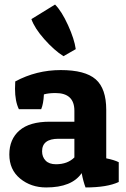

<svg xmlns="http://www.w3.org/2000/svg" viewBox="-20 -816 552 844"><path d="M46 -426Q46 -441 47 -458Q140 -508 247 -508Q354 -508 400.5 -467.5Q447 -427 447 -333V-120Q482 -113 502 -103V-16Q451 8 356 8Q346 -18 339 -55Q296 8 183 8Q116 8 68.5 -31Q21 -70 21 -137Q21 -204 65.5 -242.5Q110 -281 198 -281H307V-329Q307 -407 224 -407Q193 -407 173 -401Q171 -359 161 -336H63Q46 -371 46 -426ZM226 -94Q277 -94 307 -124V-206H237Q165 -206 165 -151Q165 -126 180.5 -110Q196 -94 226 -94ZM313 -600 259 -569Q218 -595 175 -643.5Q132 -692 118 -732L222 -796Q251 -767 279 -705.5Q307 -644 313 -600Z"/></svg>

Font: Patua One
Style: Regular
Weight: 400
Designer: luciano Vergara
Foundry: Luciano Vergara
Version: Version 1.002